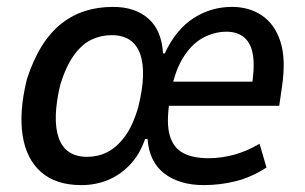

<svg xmlns="http://www.w3.org/2000/svg" viewBox="-20 -528 886 557"><path d="M216 9Q142 9 99 -29Q56 -67 45.5 -136Q35 -205 58 -298Q76 -354 101 -394Q126 -434 157.5 -459Q189 -484 226.5 -496Q264 -508 308 -508Q372 -508 410.5 -474Q449 -440 453 -373H458Q490 -442 541 -475Q592 -508 653 -508Q703 -508 740 -483Q777 -458 793.5 -407.5Q810 -357 798 -276L790 -221H453L464 -291H729L709 -269Q719 -327 714.5 -363.5Q710 -400 690 -418Q670 -436 637 -436Q601 -436 567.5 -417.5Q534 -399 509 -357Q484 -315 473 -245L472 -235Q462 -171 472.5 -135Q483 -99 511.5 -84Q540 -69 585 -69Q621 -69 658.5 -79Q696 -89 733 -111L753 -42Q710 -14 664.5 -2.5Q619 9 571 9Q501 9 457 -24.5Q413 -58 408 -125H401Q385 -79 356.5 -49.5Q328 -20 292.5 -5.5Q257 9 216 9ZM233 -73Q264 -73 291 -86.5Q318 -100 341.5 -131Q365 -162 381 -217Q406 -317 386.5 -371.5Q367 -426 304 -426Q273 -426 245.5 -413Q218 -400 195 -368.5Q172 -337 155 -283Q131 -182 150.5 -127.5Q170 -73 233 -73Z"/></svg>

Font: Nunito Sans 7pt Condensed SemiBold
Style: Italic
Weight: 600
Width: 3
Italic angle: -9°
Designer: Vernon Adams
Foundry: Vernon Adams
Version: Version 3.101;gftools[0.9.27]